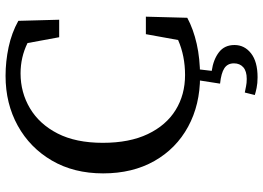

<svg xmlns="http://www.w3.org/2000/svg" viewBox="-148 -577 947 691"><g transform="rotate(-90 325.5 -231.5)"><path d="M396 15Q294 15 215 -28Q136 -71 91.5 -149.5Q47 -228 47 -334Q47 -439 93 -518Q139 -597 218.5 -641Q298 -685 398 -685Q450 -685 501.5 -674Q553 -663 596 -639L600 -492H537L516 -606Q465 -631 407 -631Q338 -631 281 -597Q224 -563 190.5 -497.5Q157 -432 157 -335Q157 -239 188.5 -173Q220 -107 275 -73Q330 -39 401 -39Q470 -39 527 -64L548 -180H611L607 -31Q566 -9 513 3Q460 15 396 15ZM370 87 384 -3H423L416 57Q457 63 483 83Q509 103 509 139Q509 175 479 198.5Q449 222 393 222Q371 222 354.5 218.5Q338 215 329 212L338 176Q349 178 360.5 180.5Q372 183 387 183Q415 183 429 170.5Q443 158 443 137Q443 114 425.5 102.5Q408 91 370 87Z"/></g></svg>

Font: Source Serif 4 SmText
Style: Regular
Weight: 400
Designer: Frank Grießhammer
Foundry: Adobe
Version: Version 4.005;hotconv 1.1.0;makeotfexe 2.6.0